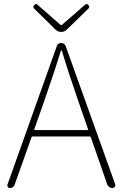

<svg xmlns="http://www.w3.org/2000/svg" viewBox="-20 -941 613 961"><path d="M314.5 -793Q302.7 -781.2 286.1 -781.2Q269.5 -781.2 257.8 -793L151.4 -897.5Q142.6 -906.2 151.4 -915Q155.3 -920.9 160.2 -920.9Q164.1 -920.9 168 -917L283.2 -816.4Q285.2 -815.4 287.1 -815.4Q289.1 -815.4 290 -816.4L405.3 -917Q410.2 -920.9 414.1 -920.9Q418.9 -920.9 422.9 -915Q430.7 -906.2 421.9 -897.5ZM151.4 -293.9Q150.4 -290 154.3 -290H418Q421.9 -290 420.9 -293.9L372.1 -434.6Q322.3 -577.1 290 -686.5Q289.1 -688.5 287.1 -688.5Q285.2 -688.5 284.2 -686.5Q256.8 -594.7 201.2 -434.6ZM543 0Q523.4 0 516.6 -18.6L434.6 -253.9Q432.6 -257.8 428.7 -257.8H143.6Q138.7 -257.8 137.7 -253.9L53.7 -17.6Q47.9 0 29.3 0Q22.5 0 18.6 -5.9Q16.6 -8.8 16.6 -12.7Q16.6 -14.6 17.6 -17.6L264.6 -710.9Q269.5 -725.6 286.1 -725.6Q302.7 -725.6 308.6 -710.9L556.6 -18.6Q557.6 -16.6 557.6 -13.7Q557.6 -9.8 554.7 -5.9Q550.8 0 543 0Z"/></svg>

Font: Gen Jyuu Gothic ExtraLight
Style: Regular
Weight: 100
Designer: [Source Han Sans]
Ryoko NISHIZUKA  (kana & ideographs); Paul D. Hunt (Latin, Greek & Cyrillic); Wenlong ZHANG  (bopomofo
Version: Version 1.002.20150607